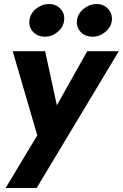

<svg xmlns="http://www.w3.org/2000/svg" viewBox="-20 -714 610 953"><path d="M570 -460H413L207 -93L284 -91L204 -460H43L165 -42L8 219H162ZM362 -614Q358 -579 380.5 -555.5Q403 -532 438 -532Q472 -531 501.5 -554.5Q531 -578 535 -611Q539 -646 516.5 -670Q494 -694 460 -694Q425 -694 396 -671Q367 -648 362 -614ZM126 -614Q122 -579 144.5 -555.5Q167 -532 202 -532Q236 -531 265 -554.5Q294 -578 298 -611Q303 -646 280.5 -670Q258 -694 223 -694Q188 -694 159.5 -671Q131 -648 126 -614Z"/></svg>

Font: Jost
Style: Bold Italic
Weight: 700
Italic angle: -5°
Version: Version 3.710